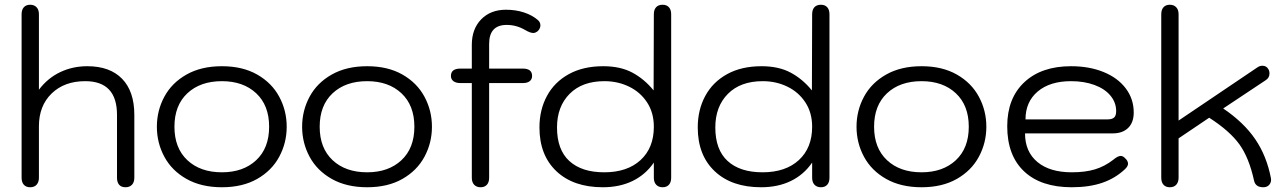

<svg xmlns="http://www.w3.org/2000/svg" viewBox="-20 -779 5422 809"><path d="M71 -30V-719Q71 -738 80.5 -748.5Q90 -759 107 -759Q124 -759 134 -748.5Q144 -738 144 -719V-401Q181 -450 233.5 -475Q286 -500 348 -500Q443 -500 494.5 -447Q546 -394 546 -295V-30Q546 -11 536 -0.5Q526 10 509 10Q491 10 482 -0.5Q473 -11 473 -30V-295Q473 -437 339 -437Q251 -437 197.5 -385Q144 -333 144 -247V-30Q144 -12 134.5 -1Q125 10 107 10Q90 10 80.5 -0.5Q71 -11 71 -30Z M641 -245Q641 -313 672.5 -371.5Q704 -430 766 -465Q828 -500 915 -500Q1002 -500 1063.5 -465Q1125 -430 1156.5 -371.5Q1188 -313 1188 -245Q1188 -177 1156.5 -118.5Q1125 -60 1063.5 -25Q1002 10 915 10Q828 10 766 -25Q704 -60 672.5 -118.5Q641 -177 641 -245ZM1114 -245Q1114 -335 1059.5 -386Q1005 -437 915 -437Q824 -437 769.5 -386Q715 -335 715 -245Q715 -155 769.5 -104Q824 -53 915 -53Q1005 -53 1059.5 -104Q1114 -155 1114 -245Z M1253 -245Q1253 -313 1284.5 -371.5Q1316 -430 1378 -465Q1440 -500 1527 -500Q1614 -500 1675.5 -465Q1737 -430 1768.5 -371.5Q1800 -313 1800 -245Q1800 -177 1768.5 -118.5Q1737 -60 1675.5 -25Q1614 10 1527 10Q1440 10 1378 -25Q1316 -60 1284.5 -118.5Q1253 -177 1253 -245ZM1726 -245Q1726 -335 1671.5 -386Q1617 -437 1527 -437Q1436 -437 1381.5 -386Q1327 -335 1327 -245Q1327 -155 1381.5 -104Q1436 -53 1527 -53Q1617 -53 1671.5 -104Q1726 -155 1726 -245Z M2257 -672Q2257 -659 2246 -648Q2236 -640 2227 -640Q2214 -640 2192 -653Q2156 -674 2115 -674Q2041 -674 2041 -594V-490H2183Q2222 -490 2222 -459Q2222 -445 2212 -437Q2202 -429 2183 -429H2041V-30Q2041 -11 2031.5 -0.5Q2022 10 2005 10Q1988 10 1978 -0.5Q1968 -11 1968 -30V-429H1920Q1901 -429 1890.5 -437Q1880 -445 1880 -459Q1880 -490 1920 -490H1968V-590Q1968 -657 2007.5 -697.5Q2047 -738 2112 -738Q2153 -738 2188 -726.5Q2223 -715 2247 -694Q2257 -685 2257 -672Z M2253 -242Q2253 -316 2284.5 -374.5Q2316 -433 2376.5 -466.5Q2437 -500 2522 -500Q2594 -500 2644.5 -473Q2695 -446 2734 -398L2735 -719Q2735 -738 2744.5 -748.5Q2754 -759 2772 -759Q2789 -759 2798.5 -748.5Q2808 -738 2808 -719V-30Q2808 -11 2798.5 -0.5Q2789 10 2772 10Q2755 10 2745 -0.5Q2735 -11 2735 -30V-94Q2700 -43 2645.5 -16.5Q2591 10 2520 10Q2396 10 2324.5 -57.5Q2253 -125 2253 -242ZM2735 -245Q2735 -304 2706.5 -347.5Q2678 -391 2630.5 -414Q2583 -437 2527 -437Q2433 -437 2380 -383.5Q2327 -330 2327 -242Q2327 -148 2379 -100.5Q2431 -53 2526 -53Q2623 -53 2679 -104.5Q2735 -156 2735 -245Z M2920 -242Q2920 -316 2951.5 -374.5Q2983 -433 3043.5 -466.5Q3104 -500 3189 -500Q3261 -500 3311.5 -473Q3362 -446 3401 -398L3402 -719Q3402 -738 3411.5 -748.5Q3421 -759 3439 -759Q3456 -759 3465.5 -748.5Q3475 -738 3475 -719V-30Q3475 -11 3465.5 -0.5Q3456 10 3439 10Q3422 10 3412 -0.5Q3402 -11 3402 -30V-94Q3367 -43 3312.5 -16.5Q3258 10 3187 10Q3063 10 2991.5 -57.5Q2920 -125 2920 -242ZM3402 -245Q3402 -304 3373.5 -347.5Q3345 -391 3297.5 -414Q3250 -437 3194 -437Q3100 -437 3047 -383.5Q2994 -330 2994 -242Q2994 -148 3046 -100.5Q3098 -53 3193 -53Q3290 -53 3346 -104.5Q3402 -156 3402 -245Z M3589 -245Q3589 -313 3620.5 -371.5Q3652 -430 3714 -465Q3776 -500 3863 -500Q3950 -500 4011.5 -465Q4073 -430 4104.5 -371.5Q4136 -313 4136 -245Q4136 -177 4104.5 -118.5Q4073 -60 4011.5 -25Q3950 10 3863 10Q3776 10 3714 -25Q3652 -60 3620.5 -118.5Q3589 -177 3589 -245ZM4062 -245Q4062 -335 4007.5 -386Q3953 -437 3863 -437Q3772 -437 3717.5 -386Q3663 -335 3663 -245Q3663 -155 3717.5 -104Q3772 -53 3863 -53Q3953 -53 4007.5 -104Q4062 -155 4062 -245Z M4224 -247Q4224 -365 4296 -432.5Q4368 -500 4493 -500Q4570 -500 4630 -475.5Q4690 -451 4723.5 -406.5Q4757 -362 4757 -305Q4757 -263 4733.5 -240Q4710 -217 4669 -217H4299Q4299 -140 4351 -96.5Q4403 -53 4496 -53Q4553 -53 4594 -65.5Q4635 -78 4671 -106Q4690 -122 4702 -122Q4711 -122 4719 -114Q4733 -102 4733 -89Q4733 -79 4721 -67Q4680 -28 4625 -9Q4570 10 4496 10Q4366 10 4295 -57Q4224 -124 4224 -247ZM4647 -276Q4665 -276 4674 -283.5Q4683 -291 4683 -311Q4683 -347 4659 -376Q4635 -405 4591.5 -421Q4548 -437 4493 -437Q4404 -437 4352.5 -393.5Q4301 -350 4301 -276Z M4873 -30V-719Q4873 -738 4882.5 -748.5Q4892 -759 4909 -759Q4926 -759 4936 -748.5Q4946 -738 4946 -719V-271L5278 -495Q5288 -502 5299 -502Q5316 -502 5324 -488Q5329 -481 5329 -469Q5329 -451 5313 -441L5134 -322Q5221 -263 5269 -192.5Q5317 -122 5335 -29Q5338 -13 5329 -1.5Q5320 10 5303 10Q5270 10 5264 -18Q5243 -114 5202.5 -170.5Q5162 -227 5075 -283L4946 -196V-30Q4946 -12 4936.5 -1Q4927 10 4909 10Q4892 10 4882.5 -0.5Q4873 -11 4873 -30Z"/></svg>

Font: Kodchasan
Style: Regular
Weight: 400
Version: Version 1.000; ttfautohint (v1.6)